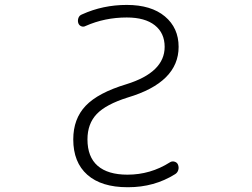

<svg xmlns="http://www.w3.org/2000/svg" viewBox="-20 -784 1040 792"><path d="M502.9 -711.9Q412.1 -711.9 333 -676.8Q324.2 -671.9 314.9 -675.8Q305.7 -679.7 302.7 -689.5Q299.8 -700.2 303.7 -710.4Q307.6 -720.7 318.4 -724.6Q404.3 -763.7 502.9 -763.7Q603.5 -763.7 660.2 -716.3Q716.8 -668.9 716.8 -590.8Q716.8 -444.3 506.8 -381.8Q417 -353.5 378.9 -313.5Q340.8 -273.4 340.8 -209Q340.8 -136.7 382.8 -100.1Q424.8 -63.5 505.9 -63.5Q600.6 -63.5 680.7 -114.3Q689.5 -120.1 699.7 -117.2Q710 -114.3 713.9 -105.5Q718.8 -93.8 715.3 -82.5Q711.9 -71.3 702.1 -65.4Q616.2 -11.7 508.8 -11.7Q507.8 -11.7 505.9 -11.7Q398.4 -11.7 340.3 -63Q282.2 -114.3 282.2 -209Q282.2 -293.9 333.5 -347.7Q384.8 -401.4 501 -436.5Q659.2 -485.4 659.2 -590.8Q659.2 -647.5 618.7 -679.7Q578.1 -711.9 502.9 -711.9Z"/></svg>

Font: Rounded-X Mgen+ 1m light
Style: Regular
Weight: 200
Designer: [Source Han Sans]
Ryoko NISHIZUKA  (kana & ideographs); Paul D. Hunt (Latin, Greek & Cyrillic); Wenlong ZHANG  (bopomofo
Version: Version 1.059.20150602